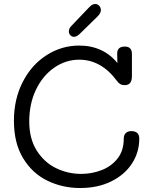

<svg xmlns="http://www.w3.org/2000/svg" viewBox="-20 -942 754 965"><path d="M680 -245Q680 -177 643.5 -120.5Q607 -64 539.5 -30.5Q472 3 382 3Q294 3 218 -34Q142 -71 96 -147Q50 -223 50 -335Q50 -444 94.5 -530.5Q139 -617 214.5 -665Q290 -713 378 -713Q439 -713 488 -690Q537 -667 570 -625L569 -674Q569 -690 578.5 -699Q588 -708 607 -708Q643 -708 643 -671V-559Q643 -514 607 -514Q594 -514 585 -519Q576 -524 568 -535Q489 -642 378 -642Q310 -642 252 -601.5Q194 -561 160.5 -490.5Q127 -420 127 -332Q127 -245 164.5 -185.5Q202 -126 261.5 -97Q321 -68 388 -68Q442 -68 491 -87Q540 -106 571 -145.5Q602 -185 602 -245Q602 -263 612 -273Q622 -283 640 -283Q680 -283 680 -245ZM326 -784Q326 -800 340 -813L421 -898Q433 -911 441 -916.5Q449 -922 458 -922Q470 -922 478.5 -913Q487 -904 487 -891Q487 -876 470 -859L382 -773Q366 -757 352 -757Q341 -757 333.5 -765Q326 -773 326 -784Z"/></svg>

Font: Mali
Style: Regular
Weight: 400
Version: Version 1.000; ttfautohint (v1.6)